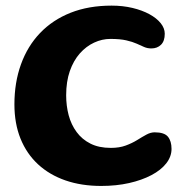

<svg xmlns="http://www.w3.org/2000/svg" viewBox="-20 -612 653 666"><path d="M331 33Q262.5 33 207 13.8Q151.5 -5.5 112 -42Q72.5 -78.5 51.2 -131Q30 -183.5 30 -250Q30 -326 52.8 -389Q75.5 -452 119 -497.5Q162.5 -543 225 -567.8Q287.5 -592.5 367 -592.5Q406 -592.5 439.5 -584.5Q473 -576.5 498.2 -562.8Q523.5 -549 537.5 -531.5Q551.5 -514 551.5 -495Q551.5 -469.5 538.5 -456.8Q525.5 -444 505 -444Q491.5 -444 480 -449Q468.5 -454 454.2 -460.5Q440 -467 418.2 -472Q396.5 -477 363 -477Q334 -477 306.5 -464.2Q279 -451.5 257 -426.8Q235 -402 222.2 -365.5Q209.5 -329 209.5 -281.5Q209.5 -245 218.2 -212.2Q227 -179.5 245.8 -154Q264.5 -128.5 293.8 -113.8Q323 -99 364.5 -99Q394 -99 416.2 -107.2Q438.5 -115.5 455.8 -126.2Q473 -137 487.8 -145Q502.5 -153 516.5 -153Q550 -153 562.5 -137.8Q575 -122.5 575 -95.5Q575 -69 556.8 -45.5Q538.5 -22 505.2 -4.5Q472 13 427.8 23Q383.5 33 331 33Z"/></svg>

Font: Gluten Medium
Style: Regular
Weight: 500
Designer: Tyler Finck
Foundry: Etcetera Type Company
Version: Version 1.300